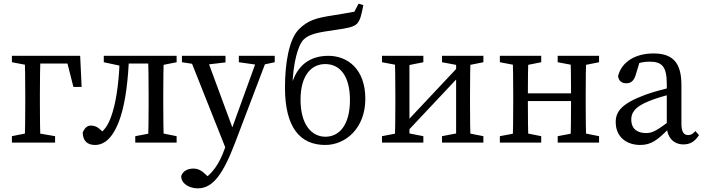

<svg xmlns="http://www.w3.org/2000/svg" viewBox="-20 -779 3846 1049"><path d="M45 0H281V-35L165 -55H145L45 -35V0ZM45 -439 151 -419H158V-474H45V-439ZM115 0H201C199 -45 198 -146 198 -210V-264C198 -328 199 -429 201 -474H115C117 -429 118 -328 118 -264V-210C118 -146 117 -45 115 0ZM158 -432H393L338 -474L381 -304H426L418 -474H158V-432Z M499 13C546 13 600 -19 640 -145C666 -227 681 -347 685 -474H634C633 -355 617 -237 596 -169C577 -106 560 -76 520 -44H554C530 -72 509 -93 477 -93C455 -93 443 -79 432 -56C432 -9 458 13 499 13ZM547 -439 640 -419H653V-474H547V-439ZM653 -432H832V-474H653V-432ZM719 0H945V-35L845 -55H825L719 -35V0ZM789 0H875C873 -45 872 -146 872 -210V-264C872 -328 873 -429 875 -474H789C791 -429 792 -328 792 -264V-210C792 -146 791 -45 789 0ZM832 -419H845L945 -439V-474H832V-419Z M1061 250C1143 250 1199 174 1267 -6L1445 -474H1391L1237 -49L1206 38C1181 108 1141 177 1074 210L1101 232L1140 210L1109 179C1082 152 1062 142 1036 142C1006 142 977 156 970 184C970 223 1012 250 1061 250ZM1221 52 1262 -48 1255 -68 1105 -474H1012L1221 52ZM974 -439 1072 -424H1092L1212 -438V-474H974V-439ZM1285 -439 1391 -424H1411L1481 -439V-474H1285V-439Z M1757 13C1869 13 1976 -79 1976 -239C1976 -401 1880 -474 1774 -474C1670 -474 1603 -419 1574 -320L1578 -319C1582 -427 1605 -529 1639 -563C1671 -595 1726 -603 1809 -615C1874 -624 1912 -631 1930 -649C1949 -668 1956 -704 1965 -751L1939 -759L1916 -715C1877 -708 1838 -701 1799 -695C1707 -681 1662 -668 1613 -619C1560 -566 1537 -438 1537 -300C1537 -82 1620 13 1757 13ZM1758 -32C1682 -32 1622 -99 1622 -234C1622 -366 1680 -429 1757 -429C1836 -429 1892 -366 1892 -232C1892 -98 1835 -32 1758 -32Z M2067 0H2293V-35L2191 -55H2171L2067 -35V0ZM2067 -439 2173 -419H2193L2293 -439V-474H2067V-439ZM2137 0H2217V-474H2137C2139 -429 2140 -328 2140 -264V-210C2140 -146 2139 -45 2137 0ZM2146 -55H2200L2542 -419H2488L2146 -55ZM2395 0H2621V-35L2519 -55H2499L2395 -35V0ZM2395 -439 2501 -419H2521L2621 -439V-474H2395V-439ZM2472 0H2551C2549 -45 2548 -146 2548 -210V-264C2548 -328 2549 -429 2551 -474H2472V0Z M2711 0H2937V-35L2837 -55H2817L2711 -35V0ZM2711 -439 2817 -419H2837L2937 -439V-474H2711V-439ZM2781 0H2867C2865 -45 2864 -146 2864 -235V-264C2864 -328 2865 -429 2867 -474H2781C2783 -429 2784 -328 2784 -264V-210C2784 -146 2783 -45 2781 0ZM2824 -227H3140V-269H2824V-227ZM3027 0H3253V-35L3153 -55H3133L3027 -35V0ZM3027 -439 3133 -419H3153L3253 -439V-474H3027V-439ZM3097 0H3183C3181 -45 3180 -146 3180 -210V-264C3180 -328 3181 -429 3183 -474H3097C3099 -429 3100 -328 3100 -264V-235C3100 -146 3099 -45 3097 0Z M3478 13C3539 13 3573 -15 3633 -75H3662L3648 -125C3566 -64 3545 -52 3510 -52C3464 -52 3429 -73 3429 -126C3429 -155 3439 -193 3529 -228C3559 -240 3618 -259 3663 -268V-304C3613 -295 3550 -277 3508 -262C3374 -213 3344 -168 3344 -112C3344 -29 3405 13 3478 13ZM3714 10C3748 10 3775 -3 3799 -41L3779 -63C3768 -50 3757 -41 3740 -41C3717 -41 3703 -57 3703 -102V-314C3703 -440 3653 -487 3550 -487C3450 -487 3376 -440 3357 -364C3359 -339 3375 -324 3402 -324C3429 -324 3444 -340 3453 -369L3479 -455L3439 -424C3476 -439 3506 -442 3529 -442C3595 -442 3623 -418 3623 -320V-92C3623 -30 3659 10 3714 10Z"/></svg>

Font: Source Serif Variable
Style: Regular
Weight: 389
Designer: Frank Grießhammer
Foundry: Adobe Systems Incorporated
Version: Version 3.001;hotconv 1.0.111;makeotfexe 2.5.65597